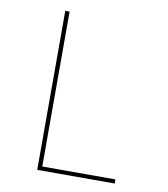

<svg xmlns="http://www.w3.org/2000/svg" viewBox="-82 -805 765 874"><g transform="rotate(10 300.0 -367.5)"><path d="M149 0V-735H169V-19H507V0Z"/></g></svg>

Font: Iosevka Thin Extended
Style: Regular
Weight: 100
Width: 7
Monospace: yes
Designer: Belleve Invis
Foundry: Belleve Invis
Version: Version 32.5.0; ttfautohint (v1.8.4)